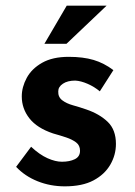

<svg xmlns="http://www.w3.org/2000/svg" viewBox="-20 -650 476 679"><path d="M209 9Q158 9 113 -9Q68 -27 37 -60L90 -131Q120 -103 148 -90.5Q176 -78 199 -78Q226 -78 244.5 -87Q263 -96 263 -117Q263 -136 249 -146.5Q235 -157 214 -164Q193 -171 168 -178Q111 -197 84 -231.5Q57 -266 57 -309Q57 -342 74.5 -374.5Q92 -407 129 -428Q166 -449 223 -449Q274 -449 311 -438Q348 -427 381 -402L333 -327Q314 -343 290 -353.5Q266 -364 246 -365Q219 -365 202.5 -354Q186 -343 186 -327Q185 -307 200 -295.5Q215 -284 238.5 -277.5Q262 -271 285 -263Q332 -247 361 -219Q390 -191 390 -141Q390 -102 370 -67.5Q350 -33 310.5 -12Q271 9 209 9ZM357 -630 215 -495H137L216 -630Z"/></svg>

Font: Reem Kufi Fun SemiBold
Style: Regular
Weight: 600
Designer: Khaled Hosny
Version: Version 1.005